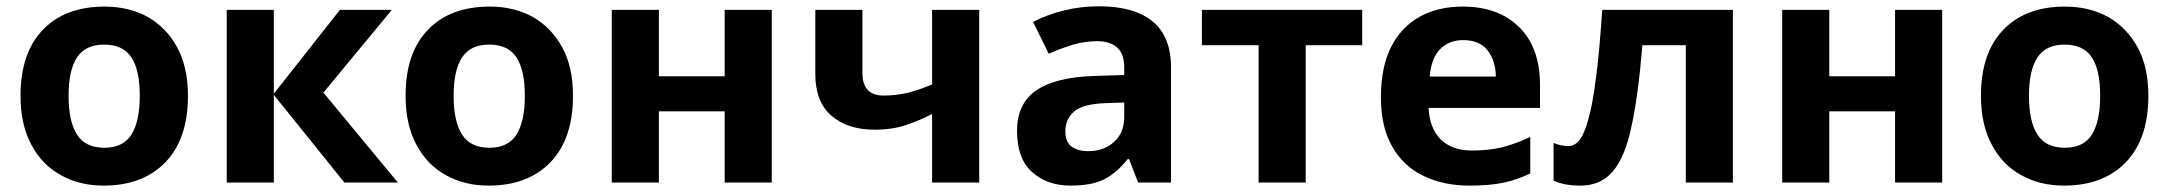

<svg xmlns="http://www.w3.org/2000/svg" viewBox="-20 -577 6856 607"><path d="M574.2 -273.9Q574.2 -138.2 502.9 -64Q431.2 9.8 308.1 9.8Q231 9.8 172.4 -23.4Q112.8 -55.7 79.1 -119.6Q44.9 -183.1 44.9 -273.9Q44.9 -410.6 116.2 -483.4Q186.5 -556.2 311 -556.2Q387.2 -556.2 447.3 -523.4Q505.9 -489.7 540 -427.7Q574.2 -365.2 574.2 -273.9ZM196.8 -273.9Q196.8 -192.9 223.6 -151.4Q250 -109.9 310.1 -109.9Q369.1 -109.9 395.5 -151.4Q421.9 -193.4 421.9 -273.9Q421.9 -355.5 395.5 -395.5Q369.1 -436 309.1 -436Q250 -436 223.6 -395.5Q196.8 -355.5 196.8 -273.9Z M1054.7 -545.9H1218.8L1002.4 -284.2L1237.8 0H1068.8L845.7 -276.9V0H696.8V-545.9H845.7V-280.8Z M1791.5 -273.9Q1791.5 -138.2 1720.2 -64Q1648.4 9.8 1525.4 9.8Q1448.2 9.8 1389.6 -23.4Q1330.1 -55.7 1296.4 -119.6Q1262.2 -183.1 1262.2 -273.9Q1262.2 -410.6 1333.5 -483.4Q1403.8 -556.2 1528.3 -556.2Q1604.5 -556.2 1664.6 -523.4Q1723.1 -489.7 1757.3 -427.7Q1791.5 -365.2 1791.5 -273.9ZM1414.1 -273.9Q1414.1 -192.9 1440.9 -151.4Q1467.3 -109.9 1527.3 -109.9Q1586.4 -109.9 1612.8 -151.4Q1639.2 -193.4 1639.2 -273.9Q1639.2 -355.5 1612.8 -395.5Q1586.4 -436 1526.4 -436Q1467.3 -436 1440.9 -395.5Q1414.1 -355.5 1414.1 -273.9Z M2063 -545.9V-335.9H2271V-545.9H2419.9V0H2271V-225.1H2063V0H1914.1V-545.9Z M2706.5 -346.2Q2706.5 -275.4 2772.5 -274.9Q2813 -274.9 2852.5 -284.2Q2891.6 -294.9 2926.8 -310.1V-545.9H3075.7V0H2926.8V-216.8Q2889.6 -196.8 2846.7 -182.6Q2803.2 -167 2744.6 -167Q2659.7 -167 2608.9 -210.9Q2557.6 -254.9 2557.6 -342.8V-545.9H2706.5Z M3455.1 -557.1Q3564.5 -557.1 3623.5 -509.8Q3682.1 -461.4 3682.1 -363.8V0H3578.1L3549.3 -74.2H3545.4Q3510.3 -30.3 3471.2 -10.3Q3432.1 9.8 3364.3 9.8Q3291 9.8 3243.2 -32.7Q3195.3 -75.2 3195.3 -163.1Q3195.3 -249.5 3256.3 -291.5Q3317.4 -333 3439.5 -336.9L3534.2 -339.8V-363.8Q3534.2 -407.2 3511.7 -426.8Q3488.8 -446.8 3449.2 -446.8Q3410.2 -446.8 3371.1 -435.5Q3331.1 -422.9 3295.4 -407.2L3246.1 -507.8Q3291.5 -531.2 3343.8 -543.9Q3396.5 -557.1 3455.1 -557.1ZM3476.6 -251Q3404.3 -248.5 3376.5 -225.1Q3348.1 -201.2 3348.1 -162.1Q3348.1 -127.9 3368.2 -113.3Q3388.2 -99.1 3420.4 -99.1Q3469.2 -99.1 3501 -127.4Q3534.2 -155.8 3534.2 -208V-252.9Z M4286.6 -434.1H4107.9V0H3959V-434.1H3779.8V-545.9H4286.6Z M4604 -556.2Q4717.3 -556.2 4782.7 -491.2Q4848.6 -426.8 4848.6 -308.1V-235.8H4496.6Q4499 -172.9 4534.2 -136.7Q4570.8 -101.1 4632.8 -101.1Q4686 -101.1 4729 -111.3Q4772.5 -122.6 4817.9 -144V-28.8Q4777.3 -8.8 4733.4 0.5Q4689.9 9.8 4626 9.8Q4544.4 9.8 4481 -20.5Q4417.5 -50.8 4381.8 -112.8Q4345.7 -175.3 4345.7 -269Q4345.7 -365.2 4377.9 -428.7Q4410.6 -492.2 4468.8 -524.4Q4526.9 -556.2 4604 -556.2ZM4605 -450.2Q4562 -450.2 4533.2 -421.9Q4504.9 -393.6 4500 -335H4709Q4708.5 -384.3 4683.1 -417.5Q4658.2 -450.2 4605 -450.2Z M5458.5 0H5309.6V-434.1H5172.4Q5158.7 -270 5137.7 -176.8Q5117.7 -80.6 5078.6 -34.7Q5040.5 9.8 4976.6 9.8Q4925.3 9.8 4891.6 -5.9V-125Q4915 -115.2 4939.5 -115.2Q4957 -115.2 4972.7 -132.8Q4987.8 -150.9 5001 -198.2Q5015.1 -246.6 5025.4 -329.6Q5036.1 -406.7 5045.4 -545.9H5458.5Z M5763.2 -545.9V-335.9H5971.2V-545.9H6120.1V0H5971.2V-225.1H5763.2V0H5614.3V-545.9Z M6772 -273.9Q6772 -138.2 6700.7 -64Q6628.9 9.8 6505.9 9.8Q6428.7 9.8 6370.1 -23.4Q6310.5 -55.7 6276.9 -119.6Q6242.7 -183.1 6242.7 -273.9Q6242.7 -410.6 6314 -483.4Q6384.3 -556.2 6508.8 -556.2Q6585 -556.2 6645 -523.4Q6703.6 -489.7 6737.8 -427.7Q6772 -365.2 6772 -273.9ZM6394.5 -273.9Q6394.5 -192.9 6421.4 -151.4Q6447.8 -109.9 6507.8 -109.9Q6566.9 -109.9 6593.3 -151.4Q6619.6 -193.4 6619.6 -273.9Q6619.6 -355.5 6593.3 -395.5Q6566.9 -436 6506.8 -436Q6447.8 -436 6421.4 -395.5Q6394.5 -355.5 6394.5 -273.9Z"/></svg>

Font: Droid Sans Thai
Style: Bold
Weight: 700
Designer: Steve Matteson
Foundry: Ascender Corporation
Version: Version 1.00